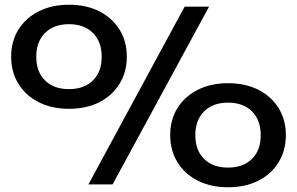

<svg xmlns="http://www.w3.org/2000/svg" viewBox="-20 -778 1251 810"><path d="M271 -319Q199 -319 144 -346.5Q89 -374 58 -424Q27 -474 27 -539Q27 -604 58 -653.5Q89 -703 144 -730.5Q199 -758 271 -758Q344 -758 398.5 -730.5Q453 -703 484 -653.5Q515 -604 515 -539Q515 -474 484 -424Q453 -374 398.5 -346.5Q344 -319 271 -319ZM271 -402Q335 -402 372 -438.5Q409 -475 409 -539Q409 -602 372 -639Q335 -676 271 -676Q207 -676 170 -639Q133 -602 133 -539Q133 -475 170 -438.5Q207 -402 271 -402ZM942 12Q870 12 815 -15.5Q760 -43 729 -93Q698 -143 698 -208Q698 -273 729 -322.5Q760 -372 815 -399.5Q870 -427 942 -427Q1015 -427 1069.5 -399.5Q1124 -372 1155 -322.5Q1186 -273 1186 -208Q1186 -143 1155 -93Q1124 -43 1069.5 -15.5Q1015 12 942 12ZM942 -71Q1006 -71 1043 -107.5Q1080 -144 1080 -208Q1080 -271 1043 -308Q1006 -345 942 -345Q878 -345 841 -308Q804 -271 804 -208Q804 -144 841 -107.5Q878 -71 942 -71ZM759 -750H862L455 0H353Z"/></svg>

Font: Unbounded
Style: Regular
Weight: 400
Designer: Luke Prowse, Jean-Baptiste Morizot, Fátima Lázaro, Florian Runge
Foundry: NaN
Version: Version 1.701;gftools[0.9.28.dev5+ged2979d]